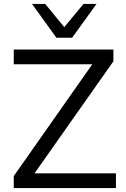

<svg xmlns="http://www.w3.org/2000/svg" viewBox="-20 -957 639 977"><path d="M50 0V-61L475 -666L479 -630H50V-705H557V-645L131 -40L127 -75H570V0ZM267 -765 143 -937H210L307 -819L405 -937H471L347 -765Z"/></svg>

Font: Nunito Sans 10pt
Style: Regular
Weight: 400
Designer: Vernon Adams
Foundry: Vernon Adams
Version: Version 3.101;gftools[0.9.27]